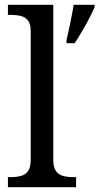

<svg xmlns="http://www.w3.org/2000/svg" viewBox="-20 -780 414 800"><path d="M13 0V-42H26Q49 -42 67.5 -47Q86 -52 97 -67.5Q108 -83 108 -114V-650Q108 -680 96.5 -694.5Q85 -709 66.5 -713.5Q48 -718 26 -718H13V-760H202V-114Q202 -83 213 -67.5Q224 -52 243 -47Q262 -42 284 -42H297V0ZM257 -613Q265 -646 273 -685Q281 -724 287 -760H374V-750Q365 -729 351 -702Q337 -675 321 -648Q305 -621 291 -600H257Z"/></svg>

Font: Noto Naskh Arabic UI
Style: Regular
Weight: 400
Designer: Monotype Design Team, David Williams, Mohamad Dakak and Nizar Qandah
Foundry: Monotype Imaging Inc.
Version: Version 2.014